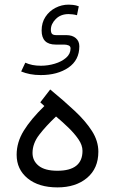

<svg xmlns="http://www.w3.org/2000/svg" viewBox="-20 -815 498 833"><path d="M277.8 -794.9Q284.7 -794.9 297.1 -793.7Q309.6 -792.5 321.8 -787.6L314 -749Q304.7 -751.5 294.9 -752.7Q285.2 -753.9 277.8 -753.9Q243.2 -753.9 221.9 -732.4Q200.7 -710.9 200.7 -686.5Q200.7 -673.3 205.8 -668Q210.9 -662.6 224.6 -662.6H268.1Q293.9 -662.6 309.1 -649.4Q324.2 -636.2 324.2 -614.3Q324.2 -554.2 276.9 -521.7Q229.5 -489.3 156.7 -489.3Q131.8 -489.3 110.6 -493.4Q89.4 -497.6 71.8 -504.9L89.8 -543Q104 -536.6 120.4 -533.2Q136.7 -529.8 157.7 -529.8Q188 -529.8 217.5 -538.6Q247.1 -547.4 266.6 -564.2Q286.1 -581.1 286.1 -605Q286.1 -614.7 277.1 -618.2Q268.1 -621.6 258.3 -621.6H221.7Q160.6 -621.6 160.6 -682.6Q160.6 -716.8 177.2 -741.9Q193.8 -767.1 220.7 -781Q247.6 -794.9 277.8 -794.9ZM172.4 -355 154.8 -371.1 197.8 -426.8Q257.3 -377.9 304.4 -333.7Q351.6 -289.6 379.2 -246.3Q406.7 -203.1 406.7 -156.7Q406.7 -84.5 357.7 -43.2Q308.6 -2 229.5 -2Q147.9 -2 100.1 -41Q52.2 -80.1 52.2 -143.6Q52.2 -197.8 83 -247.8Q113.8 -297.9 172.4 -355ZM337.9 -160.6Q337.9 -185.1 320.3 -210.7Q302.7 -236.3 276.4 -261.7Q250 -287.1 223.1 -309.6Q179.2 -268.1 150.1 -230.2Q121.1 -192.4 121.1 -151.4Q121.1 -117.2 147.9 -95.7Q174.8 -74.2 229 -74.2Q337.9 -74.2 337.9 -160.6Z"/></svg>

Font: Vazirmatn FD Light
Style: Regular
Weight: 300
Designer: Saber Rastikerdar
Foundry: Saber Rastikerdar
Version: Version 33.003